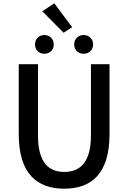

<svg xmlns="http://www.w3.org/2000/svg" viewBox="-20 -1124 773 1157"><path d="M367 13C530 13 640 -76 640 -316V-737H528V-308C528 -142 460 -88 367 -88C275 -88 209 -142 209 -308V-737H93V-316C93 -76 204 13 367 13ZM247 -800C280 -800 304 -823 304 -856C304 -889 280 -913 247 -913C215 -913 191 -889 191 -856C191 -823 215 -800 247 -800ZM363 -927 415 -960 307 -1104 235 -1056ZM484 -800C517 -800 541 -823 541 -856C541 -889 517 -913 484 -913C451 -913 427 -889 427 -856C427 -823 451 -800 484 -800Z"/></svg>

Font: Source Han Sans JP Medium
Style: Regular
Weight: 500
Designer: Ryoko NISHIZUKA 西塚涼子 (kana, bopomofo & ideographs); Paul D. Hunt (Latin, Greek & Cyrillic); Sandoll Communications 산돌커뮤니
Foundry: Adobe
Version: Version 2.002;hotconv 1.0.116;makeotfexe 2.5.65601